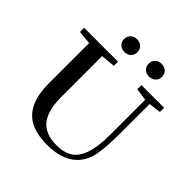

<svg xmlns="http://www.w3.org/2000/svg" viewBox="-222 -1011 1191 1191"><g transform="rotate(45 373.0 -416.0)"><path d="M520.5 -733.4Q496.1 -733.4 479.5 -748.5Q462.9 -763.7 462.9 -790Q462.9 -815.4 479.5 -830.3Q496.1 -845.2 520.5 -845.2Q545.4 -845.2 562.3 -830.3Q579.1 -815.4 579.1 -790Q579.1 -764.2 562.3 -748.8Q545.4 -733.4 520.5 -733.4ZM305.2 -733.4Q280.3 -733.4 263.7 -748.8Q247.1 -764.2 247.1 -790Q247.1 -815.4 263.7 -830.3Q280.3 -845.2 305.2 -845.2Q329.6 -845.2 346.4 -830.3Q363.3 -815.4 363.3 -790Q363.3 -763.7 346.4 -748.5Q329.6 -733.4 305.2 -733.4ZM376 13.2Q273.4 13.2 212.9 -23.4Q111.3 -86.4 111.3 -264.6V-618.2L22.5 -626.5V-663.1H319.8V-626.5L225.6 -618.2V-260.7Q225.6 -138.7 272.2 -82.5Q318.8 -26.4 417 -26.4Q481.9 -26.4 522.5 -52.7Q563 -79.1 584.5 -141.4Q606 -203.6 606 -306.2V-615.2L524.9 -626.5V-663.1H724.1V-626.5L644 -615.7V-359.4Q644 -192.4 619.1 -127Q591.8 -55.7 528.6 -21.2Q465.3 13.2 376 13.2Z"/></g></svg>

Font: Elstob 8pt Medium
Style: Regular
Weight: 500
Designer: Peter S. Baker
Version: Version 1.015